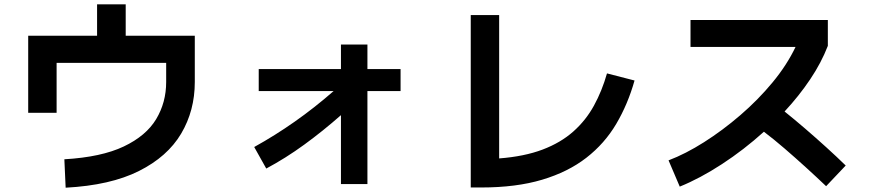

<svg xmlns="http://www.w3.org/2000/svg" viewBox="-20 -829 4040 892"><path d="M285 43 279 -89Q451 -99 555 -148.5Q659 -198 705.5 -275.5Q752 -353 752 -448V-537H243V-305H111V-663H431V-809H564V-663H885V-448Q885 -315 821.5 -208Q758 -101 625.5 -34.5Q493 32 285 43Z M1217 -46 1161 -146Q1257 -199 1349.5 -264Q1442 -329 1530 -406H1182V-508H1564V-622H1687V-508H1841V-406H1687V26H1564V-294Q1480 -220 1393.5 -157Q1307 -94 1217 -46Z M2800 -488 2928 -455Q2897 -345 2843 -253.5Q2789 -162 2704 -96Q2619 -30 2498.5 6Q2378 42 2216 42H2167V-759H2299V-93Q2416 -102 2500.5 -134Q2585 -166 2643.5 -218Q2702 -270 2739.5 -338.5Q2777 -407 2800 -488Z M3138 38 3086 -84Q3165 -114 3251 -168.5Q3337 -223 3419.5 -294Q3502 -365 3569 -446Q3636 -527 3676 -611H3188V-736H3826V-616Q3796 -538 3744 -460.5Q3692 -383 3625 -311Q3670 -275 3720 -232Q3770 -189 3818.5 -145Q3867 -101 3909 -60L3818 36Q3775 -5 3725 -50.5Q3675 -96 3624.5 -139.5Q3574 -183 3529 -217Q3436 -133 3334 -66.5Q3232 0 3138 38Z"/></svg>

Font: Murecho SemiBold
Style: Regular
Weight: 600
Designer: Neil Summerour
Foundry: Positype
Version: Version 1.010; ttfautohint (v1.8.3)